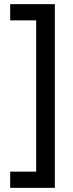

<svg xmlns="http://www.w3.org/2000/svg" viewBox="-20 -742 350 924"><path d="M29 84V162H244V-722H29V-644H154V84Z"/></svg>

Font: Noto Sans Arabic ExtCond Med
Style: Regular
Weight: 500
Width: 2
Designer: Monotype Design Team, Nadine Chahine, Nizar Qandah and Khaled Hosny
Foundry: Monotype Imaging Inc.
Version: Version 2.012